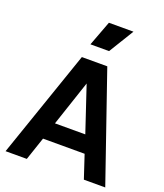

<svg xmlns="http://www.w3.org/2000/svg" viewBox="-178 -1132 1067 1249"><g transform="rotate(20 356.0 -507.5)"><path d="M11 0H158L212 -160H500L553 0H701L444 -745H268ZM251 -280 356 -594 461 -280ZM292 -842H421L527 -1015H357Z"/></g></svg>

Font: Mluvka
Style: Bold
Weight: 700
Designer: Modified by Jiří Krblich, Original typeface by Gumpita Rahayu
Foundry: Gumpita Rahayu & Jiří Krblich
Version: Version 2.000;Glyphs 3.1.1 (3134)